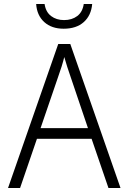

<svg xmlns="http://www.w3.org/2000/svg" viewBox="-20 -936 640 956"><path d="M436 -245H164L80 0H20L270 -717H330L580 0H520ZM418 -298 332 -552Q314 -603 300 -652Q289 -607 269 -552L182 -298ZM160 -916H202Q208 -876 234.5 -856Q261 -836 299 -836Q338 -836 364.5 -856Q391 -876 397 -916H439Q434 -859 397 -826Q360 -793 297 -793Q237 -793 200.5 -826Q164 -859 160 -916Z"/></svg>

Font: Noto Sans Mono UI Light
Style: Regular
Weight: 300
Monospace: yes
Designer: Monotype Design team
Foundry: Monotype Imaging Inc.
Version: Version 1.000